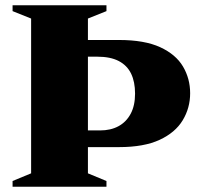

<svg xmlns="http://www.w3.org/2000/svg" viewBox="-20 -705 762 725"><path d="M490 -351.5Q490 -396 475 -427Q460 -458 428.5 -474.5Q397 -491 346.5 -491H193L196.5 -554H429.5Q525.5 -554 584.8 -526.8Q644 -499.5 671 -453.8Q698 -408 698 -353Q698 -297.5 670 -251Q642 -204.5 582.8 -177Q523.5 -149.5 429.5 -149.5H196.5L193 -212.5H358Q398 -212.5 427.5 -228.5Q457 -244.5 473.5 -275.5Q490 -306.5 490 -351.5ZM382 -21.5V0H27.5V-21.5L97.5 -50.5V-635L27.5 -663V-685H382V-663L312 -635V-50.5Z"/></svg>

Font: Newsreader 36pt ExtraBold
Style: Regular
Weight: 800
Designer: Hugues Gentile
Foundry: Production Type
Version: Version 1.003